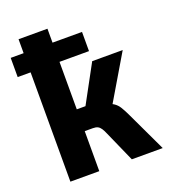

<svg xmlns="http://www.w3.org/2000/svg" viewBox="-130 -799 784 893"><g transform="rotate(-20 261.5 -352.5)"><path d="M65 0V-541H1V-636H65V-705H208V-636H354V-541H208V-306H251L352 -492H503L356 -244L338 -283Q364 -278 379.5 -268Q395 -258 405 -242Q415 -226 427 -201L522 0H369L302 -151Q295 -168 288 -178.5Q281 -189 272 -193.5Q263 -198 248 -198H208V0Z"/></g></svg>

Font: Nunito Sans 10pt Condensed ExtraBold
Style: Regular
Weight: 800
Width: 3
Designer: Vernon Adams
Foundry: Vernon Adams
Version: Version 3.101;gftools[0.9.27]